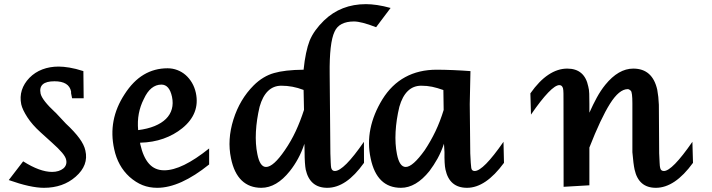

<svg xmlns="http://www.w3.org/2000/svg" viewBox="-20 -899 3454 931"><path d="M92.3 -116.7Q173.3 -65.4 232.4 -65.4Q249.5 -65.4 263.4 -69.8Q277.3 -74.2 286.9 -82Q296.4 -89.8 300 -100.6Q303.7 -111.3 300.8 -124Q298.3 -138.2 281 -158.7Q263.7 -179.2 232.4 -207L176.8 -257.3Q136.2 -293.9 112.5 -330.6Q88.9 -367.2 83 -393.1Q75.7 -429.2 85.9 -461.7Q96.2 -494.1 122.6 -521.5Q149.4 -548.8 185.5 -562.5Q221.7 -576.2 264.2 -576.2Q286.6 -576.2 316.7 -571.3Q346.7 -566.4 384.3 -554.2L385.7 -422.4H329.6L324.7 -446.8Q325.2 -451.7 324.7 -455.1Q314.9 -504.9 244.1 -504.9Q164.6 -504.9 176.8 -445.3Q184.1 -413.1 249 -353V-353.5L299.3 -299.8Q340.8 -261.2 364.5 -229Q388.2 -196.8 394 -168.9Q410.6 -97.7 346.7 -42Q285.6 11.7 192.9 11.7Q128.4 11.7 22.5 -25.9Z M994.1 -101.6Q924.3 -45.4 861.1 -16.8Q797.9 11.7 742.2 11.7Q704.1 11.7 671.4 -1.2Q638.7 -14.2 607.9 -41.5Q551.3 -93.3 533.7 -175.8Q502.4 -317.4 584 -441.9Q625 -505.9 677 -536.9Q729 -567.9 792.5 -567.9Q817.4 -567.9 839.8 -559.3Q862.3 -550.8 880.1 -535.2Q897.9 -519.5 910.9 -497.6Q923.8 -475.6 929.7 -448.7Q940.4 -398.4 923.8 -355.5Q907.2 -312.5 863.8 -277.3Q824.2 -245.1 772.7 -226.8Q721.2 -208.5 659.2 -207L660.2 -199.7Q674.3 -136.7 702.6 -105Q731 -73.2 776.4 -73.2Q819.3 -73.2 873.5 -99.6Q927.7 -126 994.1 -179.2ZM677.2 -418.5Q660.2 -385.3 653.1 -347.9Q646 -310.5 649.9 -268.1Q695.8 -273.9 729.7 -287.8Q763.7 -301.8 784.7 -322.5Q805.7 -343.3 813.2 -370.4Q820.8 -397.5 814 -429.7Q801.3 -488.8 762.7 -488.8Q736.3 -488.8 714.8 -471.4Q693.4 -454.1 677.2 -418.5Z M1456.1 -201.7Q1442.9 -162.1 1425 -129.4Q1407.2 -96.7 1385.3 -69.3Q1320.8 11.7 1247.1 11.7Q1189.5 11.7 1152.1 -23.9Q1114.7 -59.6 1100.1 -131.3Q1081.1 -221.7 1111.8 -319.3Q1142.6 -417.5 1210 -484.9Q1232.4 -507.3 1257.6 -522.5Q1282.7 -537.6 1309.1 -544.9Q1334 -552.2 1369.9 -556.4Q1405.8 -560.5 1452.1 -561Q1456.5 -605 1464.1 -641.1Q1471.7 -677.2 1481.4 -701.7Q1492.2 -728 1509.8 -752.2Q1527.3 -776.4 1550.8 -799.3Q1592.3 -839.4 1643.1 -859.1Q1693.8 -878.9 1754.4 -878.9Q1779.3 -878.9 1809.1 -874.5Q1838.9 -870.1 1874 -860.4L1803.7 -767.1Q1767.1 -781.2 1740.5 -788.1Q1713.9 -794.9 1696.3 -794.9Q1661.1 -794.9 1637.2 -782.7Q1613.3 -770.5 1602.1 -745.1Q1589.4 -718.3 1583.5 -667Q1577.6 -615.7 1578.6 -538.6L1582 -155.3Q1583 -127 1583.7 -109.9Q1584.5 -92.8 1585.9 -85.4Q1589.8 -69.8 1603.5 -69.8Q1647 -69.8 1744.6 -211.4L1745.1 -109.4Q1701.2 -47.9 1657 -18.1Q1612.8 11.7 1566.9 11.7Q1482.4 11.7 1462.4 -76.7Q1460 -89.4 1458.5 -111.1Q1457 -132.8 1457 -161.1ZM1452.1 -462.9Q1424.3 -473.6 1397.7 -478.5Q1371.1 -483.4 1344.2 -483.4Q1305.7 -483.4 1279.3 -457.5Q1252.9 -431.6 1238.8 -381.3Q1224.1 -319.3 1220.9 -259.8Q1217.8 -200.2 1228 -151.4Q1240.2 -89.4 1270 -89.4Q1305.7 -89.4 1361.3 -170.9Q1391.6 -214.8 1414.1 -263.2Q1436.5 -311.5 1454.1 -366.2Z M2132.8 -202.1Q2119.6 -162.6 2101.6 -130.1Q2083.5 -97.7 2062.5 -69.8Q1997.1 11.7 1924.3 11.7Q1807.1 11.7 1777.3 -130.9Q1761.7 -203.6 1776.4 -275.1Q1791 -346.7 1834 -417Q1878.4 -488.8 1944.6 -524.9Q2010.7 -561 2097.7 -561Q2114.7 -561 2135.5 -560.5Q2156.2 -560.1 2178 -559.1Q2199.7 -558.1 2221.2 -556.9Q2242.7 -555.7 2261.2 -554.2L2257.8 -394V-395L2260.3 -155.3Q2261.2 -127.4 2262.7 -109.6Q2264.2 -91.8 2265.1 -85Q2267.1 -69.8 2281.7 -69.8Q2323.2 -69.8 2421.4 -211.4L2423.8 -109.4Q2335 11.7 2244.6 11.7Q2159.2 11.7 2140.1 -76.7Q2137.2 -89.4 2136 -111.3Q2134.8 -133.3 2135.3 -161.1ZM2129.9 -462.4Q2100.1 -473.1 2075.2 -478.3Q2050.3 -483.4 2022.5 -483.4Q1983.9 -483.4 1957.3 -457.5Q1930.7 -431.6 1916.5 -381.3Q1901.4 -318.8 1898.2 -259.5Q1895 -200.2 1904.8 -151.4Q1917 -89.4 1947.3 -89.4Q1981.4 -89.4 2039.6 -170.9Q2068.8 -214.8 2091.6 -262.5Q2114.3 -310.1 2131.3 -365.7Z M2712.9 6.8 2712.4 -401.4Q2712.4 -428.7 2712.2 -445.8Q2711.9 -462.9 2710 -470.7Q2705.6 -486.3 2692.4 -486.3Q2672.9 -486.3 2638.2 -450.2Q2603.5 -414.1 2554.7 -343.3L2551.8 -446.3Q2594.2 -506.8 2639.2 -536.6Q2684.1 -566.4 2730.5 -566.4Q2814.9 -566.4 2832.5 -479.5Q2836.4 -465.8 2837.2 -444.6Q2837.9 -423.3 2837.9 -395V-352.5Q2855.5 -392.1 2874 -426Q2892.6 -460 2915 -487.8Q2979 -566.4 3050.8 -566.4Q3144 -566.4 3167 -463.9Q3173.3 -430.7 3174.8 -391.1L3176.3 -155.3Q3177.7 -127 3178.5 -109.4Q3179.2 -91.8 3181.2 -85Q3184.1 -69.8 3199.2 -69.8Q3239.3 -69.8 3337.4 -211.4L3340.3 -109.4Q3252.4 11.7 3160.2 11.7Q3076.7 11.7 3057.1 -76.7Q3051.3 -103 3046.4 -161.1V-397.9Q3046.4 -451.7 3038.6 -459.2Q3030.8 -466.8 3023.9 -466.8Q2982.4 -466.8 2937.7 -395.8Q2893.1 -324.7 2837.9 -183.6V-0.5Z"/></svg>

Font: IranNastaliq
Style: Regular
Weight: 400
Designer: Hossein Zahedi
Version: Version 1.5